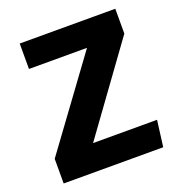

<svg xmlns="http://www.w3.org/2000/svg" viewBox="-126 -800 852 908"><g transform="rotate(-20 300.0 -346.5)"><path d="M237 -132H559L542 0H41V-124L364 -565H72V-693H553V-568Z"/></g></svg>

Font: Qzxlaeiskcpccdgjqmyffctclhy
Style: Regular
Weight: 700
Monospace: yes
Designer: Carrois Corporate & Edenspiekermann
Foundry: Carrois Corporate GbR & Edenspiekermann AG
Version: Version 2.001